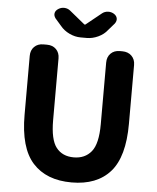

<svg xmlns="http://www.w3.org/2000/svg" viewBox="-63 -1010 880 1076"><g transform="rotate(5 377.5 -471.5)"><path d="M380 14Q238 14 161.5 -70.5Q85 -155 85 -341V-672Q85 -704 104.5 -723.5Q124 -743 156 -743H176Q208 -743 227.5 -723.5Q247 -704 247 -672V-325Q247 -215 281.5 -171Q316 -127 380 -127Q443 -127 479 -171Q515 -215 515 -325V-672Q515 -704 534.5 -723.5Q554 -743 586 -743H600Q632 -743 652 -723.5Q672 -704 672 -672V-341Q672 -155 597 -70.5Q522 14 380 14ZM360 -800Q328 -800 296.5 -815Q265 -830 245 -855L211 -894Q200 -909 203 -923.5Q206 -938 222 -948Q238 -958 256 -957Q274 -956 288 -945L375 -874H380L468 -945Q482 -956 500.5 -957Q519 -958 535 -948Q550 -938 552.5 -923.5Q555 -909 544 -894L510 -855Q491 -830 459 -815Q427 -800 395 -800Z"/></g></svg>

Font: Chiron GoRound TC EB
Style: Regular
Weight: 700
Designer: Ryoko NISHIZUKA 西塚涼子 (kana, bopomofo & ideographs); Paul D. Hunt (Latin, Greek & Cyrillic); Sandoll Communications 산돌커뮤니
Foundry: Adobe
Version: Version 1.000;hotconv 1.1.1;makeotfexe 2.6.0